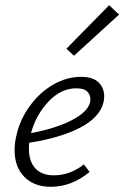

<svg xmlns="http://www.w3.org/2000/svg" viewBox="-20 -713 477 737"><path d="M380 -343Q380 -337 378 -323Q365 -264 289.5 -224Q214 -184 92 -165Q91 -157 91 -141Q91 -94 115.5 -67Q140 -40 187 -40Q249 -40 302 -82L324 -53Q255 4 175 4Q111 4 73.5 -34Q36 -72 36 -137Q36 -165 43 -193Q56 -253 93.5 -305Q131 -357 183 -387.5Q235 -418 291 -418Q337 -418 358.5 -396.5Q380 -375 380 -343ZM273 -374Q214 -374 166 -323Q118 -272 99 -202Q204 -222 265.5 -257Q327 -292 327 -332Q327 -349 315 -361.5Q303 -374 273 -374ZM235 -526 399 -693 437 -657 264 -499Z"/></svg>

Font: Ysabeau Semilight
Style: Italic
Weight: 300
Italic angle: -12°
Designer: Christian Thalmann (Catharsis Fonts)
Version: Version 0.003